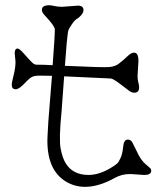

<svg xmlns="http://www.w3.org/2000/svg" viewBox="-20 -728 635 732"><path d="M160.6 -191.4 161.1 -206.5Q163.6 -264.2 168.7 -321Q173.8 -377.9 178.2 -439Q150.4 -439.5 139.6 -439.5Q139.6 -439.5 126 -439.5Q106.9 -439.5 95.9 -430.9Q85 -422.4 77.6 -414.1Q53.2 -387.7 40.5 -387.7Q24.9 -387.7 24.9 -403.8Q24.9 -414.1 32 -441.7Q39.1 -469.2 39.1 -492.7L36.1 -525.4Q36.1 -543 47.4 -543Q54.2 -543 72.8 -521.7Q91.3 -500.5 101.1 -491Q110.8 -481.4 118.2 -481.4Q148.4 -481.4 180.7 -479.5Q189 -587.4 189 -616.2Q189 -628.4 151.9 -668Q139.6 -680.2 139.6 -690.4Q139.6 -708 167.5 -708Q174.8 -708 187.3 -705.1Q199.7 -702.1 216.8 -702.1L276.9 -706.5Q298.3 -706.5 298.3 -689.9Q298.3 -679.7 289.3 -669.9Q280.3 -660.2 277.3 -658.7Q265.6 -652.8 254.2 -635.7Q242.7 -618.7 241 -613.5Q239.3 -608.4 237.8 -595.5Q236.3 -582.5 234.4 -564.5L227.5 -477.1Q375 -470.2 397 -472.4Q418.9 -474.6 431.9 -484.4Q444.8 -494.1 451.9 -500.5Q459 -506.8 462.9 -511Q466.8 -515.1 471.7 -518.6Q482.4 -527.3 491.2 -527.3Q507.8 -527.3 507.8 -495.6L504.4 -437.5Q504.4 -425.3 507.3 -414.1Q518.1 -374.5 491.7 -374.5Q481.9 -374.5 471.7 -382.3Q461.4 -390.1 449.2 -399.4Q413.1 -427.7 402.8 -428.7L224.6 -437L214.8 -304.2Q204.1 -197.3 211.2 -161.1Q218.3 -125 230.5 -105.5Q257.8 -61 317.4 -61Q361.8 -61 411.1 -93.3Q422.4 -100.6 427.7 -105.7Q433.1 -110.8 440.2 -127Q447.3 -143.1 449.7 -169.4Q452.1 -195.8 467.3 -195.8Q478.5 -195.8 484.9 -184.6L508.3 -137.2Q520.5 -114.7 534.4 -102.8Q548.3 -90.8 552.5 -86.9Q556.6 -83 556.6 -77.1Q556.6 -61 529.3 -61L477.1 -64.5Q444.3 -64.5 420.9 -51.3Q316.4 7.3 241.2 -30.3Q160.6 -70.8 160.6 -191.4Z"/></svg>

Font: Snowburst One
Style: Regular
Weight: 400
Designer: Annet Stirling
Foundry: Annet Stirling
Version: Version 1.001